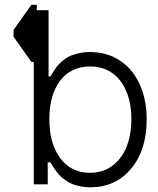

<svg xmlns="http://www.w3.org/2000/svg" viewBox="-20 -770 658 802"><path d="M111.2 -750H133.5V-727.3H182.9V-450.6H190.3Q192.8 -453.8 200.5 -466.4Q208.1 -479 214.7 -488.3Q221.2 -497.5 234.9 -510.5Q248.6 -523.4 263.8 -531.8Q279.1 -540.1 303.3 -546.3Q327.4 -552.6 356.2 -552.6Q427.2 -552.6 481 -517Q534.8 -481.5 563.7 -417.8Q592.7 -354 592.7 -271.3Q592.7 -143.8 528.1 -65.9Q463.4 12.1 358 12.4Q337 12.4 318 8.9Q299 5.3 285.2 0Q271.3 -5.3 258.5 -13.7Q245.7 -22 237.4 -29.5Q229 -36.9 220.7 -47.2Q212.4 -57.5 208.1 -64.1Q203.8 -70.7 198 -79.9Q192.1 -89.1 190.3 -92H179.3V0H121.1V-511.4H111.2L36.6 -616.5V-645.2ZM528.8 -272.7Q528.8 -309.3 522 -342Q515.3 -374.6 501.2 -402.3Q487.2 -430 467.2 -449.9Q447.1 -469.8 418.7 -481.2Q390.3 -492.5 356.5 -492.5Q276.3 -492.2 231.2 -432.9Q186.1 -373.6 186.1 -272.7Q186.1 -170.5 231.7 -109.2Q277.3 -47.9 356.5 -48.3Q411.6 -48.3 451.2 -79Q490.8 -109.7 509.8 -159.8Q528.8 -209.9 528.8 -272.7Z"/></svg>

Font: Inter Light BETA
Style: Regular
Weight: 300
Designer: Rasmus Andersson
Foundry: rsms
Version: Version 3.011;git-f93a4a705